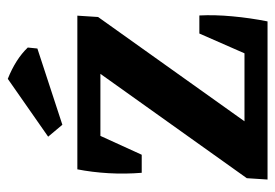

<svg xmlns="http://www.w3.org/2000/svg" viewBox="-126 -574 700 488"><g transform="rotate(-90 224.0 -330.0)"><path d="M11.7 0 15.1 -52.7 280.3 -424.8H122.6L74.7 -319.8H28.8Q25.4 -361.8 27.8 -404.1Q30.3 -446.3 37.6 -483.4H428.2L424.8 -430.7L159.7 -58.6H332.5L382.8 -173.3H428.7Q430.7 -134.3 426.5 -89.4Q422.4 -44.4 413.6 0H413.1ZM150.9 -521.5 120.6 -557.6 267.6 -660.2Q317.9 -640.1 347.2 -609.4L344.7 -585Z"/></g></svg>

Font: Markazi Text
Style: Bold
Weight: 700
Designer: Borna Izadpanah (Arabic designer), Fiona Ross (Arabic design director) and Florian Runge (Latin designer)
Foundry: Borna Izadpanah and Florian Runge
Version: Version 1.001; ttfautohint (v1.8.3)